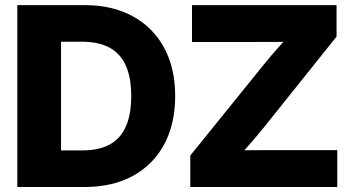

<svg xmlns="http://www.w3.org/2000/svg" viewBox="-20 -748 1400 768"><path d="M318.4 0H125V-146.5H310.1Q376 -146.5 419.2 -170.2Q462.4 -193.8 483.6 -242.2Q504.9 -290.5 504.9 -363.8Q504.9 -437 483.4 -485.4Q461.9 -533.7 418.2 -557.4Q374.5 -581.1 308.1 -581.1H122.1V-727.5H318.8Q429.2 -727.5 510.7 -683.1Q592.3 -638.7 636.5 -557.1Q680.7 -475.6 680.7 -363.8Q680.7 -252 636.7 -170.4Q592.8 -88.9 511.5 -44.4Q430.2 0 318.4 0ZM224.1 -727.5V0H49.3V-727.5ZM741.2 0V-126L1035.6 -490.2Q1065.9 -527.8 1099.4 -564.9Q1132.8 -602.1 1167.5 -639.6L1185.5 -581.5Q1137.2 -580.6 1088.4 -580.3Q1039.6 -580.1 990.2 -580.1H748V-727.5H1326.2V-601.6L1036.6 -239.7Q1005.9 -201.7 972.2 -163.6Q938.5 -125.5 903.3 -87.4L885.3 -146Q934.6 -147 984.1 -147.2Q1033.7 -147.5 1083 -147.5H1329.1V0Z"/></svg>

Font: Inter 28pt ExtraBold
Style: Regular
Weight: 800
Designer: Rasmus Andersson
Foundry: rsms
Version: Version 4.001;git-66647c0bb